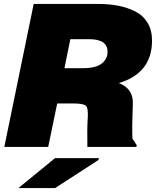

<svg xmlns="http://www.w3.org/2000/svg" viewBox="-20 -750 796 980"><path d="M678 -9 676 0H426Q424 -92 428 -149Q431 -199 418 -210.5Q405 -222 353 -222H272L226 0H2L152 -730H479Q536 -730 582.5 -721Q629 -712 669.5 -692Q710 -672 733 -634Q756 -596 756 -543Q756 -377 587 -326Q662 -297 658 -218Q653 -95 656 -42ZM74 210 261 57H485L482 67L261 210ZM309 -402H403Q468 -402 498.5 -425Q529 -448 529 -486Q529 -550 435 -550H339Z"/></svg>

Font: Nacelle Black
Style: Italic
Weight: 900
Italic angle: -12°
Designer: Sora Sagano
Foundry: Sora Sagano
Version: Version 1.000;FEAKit 1.0